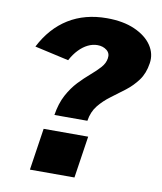

<svg xmlns="http://www.w3.org/2000/svg" viewBox="-83 -800 729 866"><g transform="rotate(10 282.0 -366.5)"><path d="M179 -262Q187.5 -316 208.2 -354.5Q229 -393 255.2 -420.8Q281.5 -448.5 307 -470.2Q332.5 -492 350.5 -512Q368.5 -532 372 -555Q376 -578.5 358.8 -592.2Q341.5 -606 316 -606Q294 -606 272.5 -595.5Q251 -585 231.8 -565Q212.5 -545 197 -516L41 -551Q87 -640.5 161.8 -686.8Q236.5 -733 337 -733Q412 -733 465 -709.5Q518 -686 543.5 -648Q569 -610 562 -566Q555 -519 531.5 -487.2Q508 -455.5 476.8 -431.5Q445.5 -407.5 414.2 -384.5Q383 -361.5 359.8 -332.8Q336.5 -304 330 -262ZM113 0 142 -192H346L317 0Z"/></g></svg>

Font: Public Sans Thin Black
Style: Italic
Weight: 900
Italic angle: -8°
Version: Version 2.001